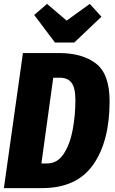

<svg xmlns="http://www.w3.org/2000/svg" viewBox="-21 -968 590 988"><path d="M543 -447Q543 -241 458.5 -120.5Q374 0 195 0H-1L97 -695H283Q403 -695 473 -641Q543 -587 543 -447ZM253 -568 192 -127H222Q275 -127 307.5 -177.5Q340 -228 353.5 -302.5Q367 -377 367 -453Q367 -515 347.5 -541.5Q328 -568 288 -568ZM441 -948 501 -882 361 -749H262L155 -891L221 -948L322 -862Z"/></svg>

Font: Fira Sans Extra Condensed ExtraBold
Style: Italic
Weight: 800
Width: 3
Italic angle: -8°
Designer: Carrois Corporate & Edenspiekermann AG
Foundry: Carrois Corporate GbR & Edenspiekermann AG
Version: Version 4.203